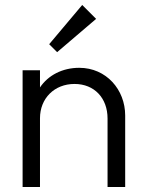

<svg xmlns="http://www.w3.org/2000/svg" viewBox="-20 -753 584 773"><path d="M413 -276V0H484V-288C484 -392 408 -480 299 -480C231 -480 174 -450 141 -401V-470H71V0H141V-277C141 -357 199 -415 280 -415C360 -415 413 -358 413 -276ZM178 -575 210 -543 367 -677 311 -733Z"/></svg>

Font: MV Cash Light
Style: Regular
Weight: 300
Designer: Rodrigo Fuenzalida
Foundry: fragTYPE
Version: Version 1.100;Glyphs 3.1.2 (3151)